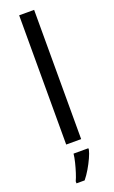

<svg xmlns="http://www.w3.org/2000/svg" viewBox="-186 -800 629 1061"><g transform="rotate(-20 129.0 -269.5)"><path d="M173 0H85V-760H173ZM193 70Q189 88 176.5 115.5Q164 143 147.5 171Q131 199 113 221H65V209Q73 192 81.5 165.5Q90 139 97 110.5Q104 82 106 61H193Z"/></g></svg>

Font: Noto Sans Bengali UI
Style: Regular
Weight: 400
Designer: Jelle Bosma - Monotype Design Team
Foundry: Monotype Imaging Inc.
Version: Version 2.003; ttfautohint (v1.8.4.7-5d5b)